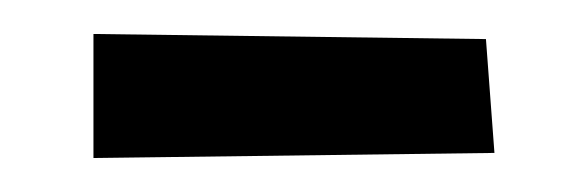

<svg xmlns="http://www.w3.org/2000/svg" viewBox="-20 -729 346 113"><path d="M35 -636V-709L266 -706L271 -639Z"/></svg>

Font: Truculenta
Style: Bold
Weight: 700
Designer: Ivan Castro, Eva Sanz & Omnibus-Type Team
Foundry: Omnibus-Type
Version: Version 1.002